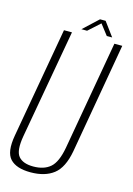

<svg xmlns="http://www.w3.org/2000/svg" viewBox="-118 -829 618 894"><g transform="rotate(15 191.0 -382.0)"><path d="M121 4.5Q190.5 4.5 232.2 -27.8Q274 -60 289 -142L382 -675H344L251.5 -149Q238.5 -77 208.2 -51Q178 -25 126.5 -25Q76.5 -25 55 -51Q33.5 -77 46 -149L139.5 -675H101L7 -142Q-7.5 -60 22.5 -27.8Q52.5 4.5 121 4.5ZM178 -700.5H205.5L261.5 -751L300.5 -700.5H326.5L277 -767.5H250Z"/></g></svg>

Font: Anybody Condensed ExtraLight
Style: Italic
Weight: 250
Width: 3
Italic angle: -10°
Version: Version 1.113;gftools[0.9.25]